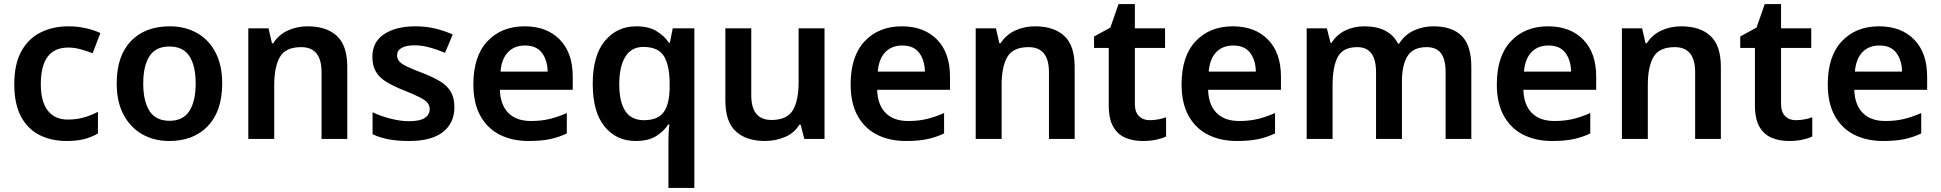

<svg xmlns="http://www.w3.org/2000/svg" viewBox="-20 -681 9513 941"><path d="M307 10Q231 10 173 -19.5Q115 -49 82.5 -110.5Q50 -172 50 -268Q50 -368 85 -430.5Q120 -493 180 -522.5Q240 -552 316 -552Q361 -552 402 -542.5Q443 -533 472 -519L434 -420Q406 -431 375 -439.5Q344 -448 315 -448Q180 -448 180 -269Q180 -182 214.5 -138.5Q249 -95 312 -95Q355 -95 391.5 -105.5Q428 -116 460 -133V-27Q430 -9 393.5 0.5Q357 10 307 10Z M1069 -272Q1069 -137 999 -63.5Q929 10 809 10Q735 10 677 -23Q619 -56 585.5 -119Q552 -182 552 -272Q552 -407 621.5 -479.5Q691 -552 812 -552Q887 -552 945 -519.5Q1003 -487 1036 -424.5Q1069 -362 1069 -272ZM682 -272Q682 -186 712.5 -137.5Q743 -89 811 -89Q878 -89 908.5 -137.5Q939 -186 939 -272Q939 -358 908.5 -405.5Q878 -453 810 -453Q743 -453 712.5 -405.5Q682 -358 682 -272Z M1488 -552Q1580 -552 1631 -505Q1682 -458 1682 -353V0H1556V-327Q1556 -450 1456 -450Q1380 -450 1352 -402Q1324 -354 1324 -264V0H1197V-542H1296L1313 -469H1319Q1345 -510 1389.5 -531Q1434 -552 1488 -552Z M2207 -156Q2207 -78 2151 -34Q2095 10 1986 10Q1928 10 1885.5 2Q1843 -6 1806 -23V-131Q1845 -112 1894 -99.5Q1943 -87 1984 -87Q2038 -87 2062 -103Q2086 -119 2086 -146Q2086 -163 2075.5 -176.5Q2065 -190 2037.5 -204Q2010 -218 1960 -238Q1910 -258 1875.5 -278.5Q1841 -299 1823 -328.5Q1805 -358 1805 -402Q1805 -476 1863 -514Q1921 -552 2016 -552Q2067 -552 2111.5 -541.5Q2156 -531 2199 -512L2161 -422Q2124 -438 2085 -448.5Q2046 -459 2013 -459Q1970 -459 1948 -446Q1926 -433 1926 -410Q1926 -392 1937.5 -379.5Q1949 -367 1976.5 -354Q2004 -341 2054 -322Q2103 -303 2137.5 -282Q2172 -261 2189.5 -231Q2207 -201 2207 -156Z M2551 -552Q2660 -552 2723.5 -487Q2787 -422 2787 -306V-241H2430Q2432 -168 2471 -128Q2510 -88 2582 -88Q2633 -88 2674 -98Q2715 -108 2758 -127V-27Q2718 -8 2675 1Q2632 10 2571 10Q2491 10 2430 -20.5Q2369 -51 2334.5 -113Q2300 -175 2300 -267Q2300 -406 2369 -479Q2438 -552 2551 -552ZM2553 -458Q2501 -458 2469.5 -425Q2438 -392 2433 -330H2664Q2663 -386 2636 -422Q2609 -458 2553 -458Z M3256 11Q3256 -8 3257 -30.5Q3258 -53 3261 -71H3255Q3233 -37 3195 -13.5Q3157 10 3095 10Q3001 10 2943 -61Q2885 -132 2885 -270Q2885 -409 2944.5 -480.5Q3004 -552 3098 -552Q3159 -552 3197.5 -528.5Q3236 -505 3259 -471H3263L3277 -542H3383V240H3256ZM3136 -92Q3204 -92 3232.5 -131Q3261 -170 3262 -251V-271Q3262 -359 3234.5 -405Q3207 -451 3133 -451Q3074 -451 3044.5 -402.5Q3015 -354 3015 -268Q3015 -182 3044.5 -137Q3074 -92 3136 -92Z M4021 -542V0H3922L3904 -70H3898Q3872 -28 3826 -9Q3780 10 3729 10Q3638 10 3586.5 -37Q3535 -84 3535 -188V-542H3662V-214Q3662 -93 3761 -93Q3837 -93 3865.5 -140.5Q3894 -188 3894 -278V-542Z M4400 -552Q4509 -552 4572.5 -487Q4636 -422 4636 -306V-241H4279Q4281 -168 4320 -128Q4359 -88 4431 -88Q4482 -88 4523 -98Q4564 -108 4607 -127V-27Q4567 -8 4524 1Q4481 10 4420 10Q4340 10 4279 -20.5Q4218 -51 4183.5 -113Q4149 -175 4149 -267Q4149 -406 4218 -479Q4287 -552 4400 -552ZM4402 -458Q4350 -458 4318.5 -425Q4287 -392 4282 -330H4513Q4512 -386 4485 -422Q4458 -458 4402 -458Z M5053 -552Q5145 -552 5196 -505Q5247 -458 5247 -353V0H5121V-327Q5121 -450 5021 -450Q4945 -450 4917 -402Q4889 -354 4889 -264V0H4762V-542H4861L4878 -469H4884Q4910 -510 4954.5 -531Q4999 -552 5053 -552Z M5614 -92Q5636 -92 5657 -96Q5678 -100 5695 -106V-12Q5674 -2 5645 4Q5616 10 5581 10Q5534 10 5496.5 -5.5Q5459 -21 5436.5 -59Q5414 -97 5414 -166V-446H5342V-502L5422 -546L5462 -661H5542V-542H5690V-446H5542V-172Q5542 -132 5562 -112Q5582 -92 5614 -92Z M6022 -552Q6131 -552 6194.5 -487Q6258 -422 6258 -306V-241H5901Q5903 -168 5942 -128Q5981 -88 6053 -88Q6104 -88 6145 -98Q6186 -108 6229 -127V-27Q6189 -8 6146 1Q6103 10 6042 10Q5962 10 5901 -20.5Q5840 -51 5805.5 -113Q5771 -175 5771 -267Q5771 -406 5840 -479Q5909 -552 6022 -552ZM6024 -458Q5972 -458 5940.5 -425Q5909 -392 5904 -330H6135Q6134 -386 6107 -422Q6080 -458 6024 -458Z M7005 -552Q7097 -552 7144 -505Q7191 -458 7191 -353V0H7065V-328Q7065 -391 7042 -420.5Q7019 -450 6972 -450Q6906 -450 6878.5 -406.5Q6851 -363 6851 -282V0H6724V-328Q6724 -450 6632 -450Q6562 -450 6536.5 -402Q6511 -354 6511 -264V0H6384V-542H6483L6501 -471H6506Q6530 -510 6572 -531Q6614 -552 6667 -552Q6788 -552 6832 -467H6837Q6864 -510 6908.5 -531Q6953 -552 7005 -552Z M7567 -552Q7676 -552 7739.5 -487Q7803 -422 7803 -306V-241H7446Q7448 -168 7487 -128Q7526 -88 7598 -88Q7649 -88 7690 -98Q7731 -108 7774 -127V-27Q7734 -8 7691 1Q7648 10 7587 10Q7507 10 7446 -20.5Q7385 -51 7350.5 -113Q7316 -175 7316 -267Q7316 -406 7385 -479Q7454 -552 7567 -552ZM7569 -458Q7517 -458 7485.5 -425Q7454 -392 7449 -330H7680Q7679 -386 7652 -422Q7625 -458 7569 -458Z M8220 -552Q8312 -552 8363 -505Q8414 -458 8414 -353V0H8288V-327Q8288 -450 8188 -450Q8112 -450 8084 -402Q8056 -354 8056 -264V0H7929V-542H8028L8045 -469H8051Q8077 -510 8121.5 -531Q8166 -552 8220 -552Z M8781 -92Q8803 -92 8824 -96Q8845 -100 8862 -106V-12Q8841 -2 8812 4Q8783 10 8748 10Q8701 10 8663.5 -5.5Q8626 -21 8603.5 -59Q8581 -97 8581 -166V-446H8509V-502L8589 -546L8629 -661H8709V-542H8857V-446H8709V-172Q8709 -132 8729 -112Q8749 -92 8781 -92Z M9189 -552Q9298 -552 9361.5 -487Q9425 -422 9425 -306V-241H9068Q9070 -168 9109 -128Q9148 -88 9220 -88Q9271 -88 9312 -98Q9353 -108 9396 -127V-27Q9356 -8 9313 1Q9270 10 9209 10Q9129 10 9068 -20.5Q9007 -51 8972.5 -113Q8938 -175 8938 -267Q8938 -406 9007 -479Q9076 -552 9189 -552ZM9191 -458Q9139 -458 9107.5 -425Q9076 -392 9071 -330H9302Q9301 -386 9274 -422Q9247 -458 9191 -458Z"/></svg>

Font: Noto Sans Thai Looped SemiBold
Style: Regular
Weight: 600
Designer: Sasikarn Vongin, Ben Mitchell
Foundry: The Fontpad Ltd
Version: Version 1.001; ttfautohint (v1.8.4.7-5d5b)